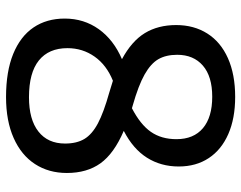

<svg xmlns="http://www.w3.org/2000/svg" viewBox="-102 -688 799 636"><g transform="rotate(90 298.0 -370.5)"><path d="M553.5 -192Q553.5 -132 524 -86.5Q494.5 -41 437.8 -15.8Q381 9.5 302 9.5Q217.5 9.5 159.2 -14.2Q101 -38 71.5 -81.5Q42 -125 42 -185Q42 -248.5 77.2 -297.8Q112.5 -347 176.5 -374.5Q117 -406.5 90.2 -450.2Q63.5 -494 63.5 -554Q63.5 -613 91.5 -657.2Q119.5 -701.5 173.2 -725.5Q227 -749.5 301.5 -749.5Q372.5 -749.5 424.5 -726.8Q476.5 -704 504.2 -662Q532 -620 532 -562.5Q532 -503.5 502.8 -457.2Q473.5 -411 414 -380.5Q489.5 -348 521.5 -303.2Q553.5 -258.5 553.5 -192ZM162 -557.5Q162 -520.5 176.5 -495.2Q191 -470 227.2 -449.5Q263.5 -429 330.5 -410L339 -407.5Q393 -435.5 417.2 -470.2Q441.5 -505 441.5 -555Q441.5 -612 405 -642.8Q368.5 -673.5 301 -673.5Q233.5 -673.5 197.8 -642.5Q162 -611.5 162 -557.5ZM456 -186Q456 -224.5 440.8 -250Q425.5 -275.5 389.2 -294.8Q353 -314 287 -332.5Q266 -338.5 248 -344.5Q196 -323.5 168 -283.8Q140 -244 140 -194Q140 -132 180.8 -99.2Q221.5 -66.5 302.5 -66.5Q376.5 -66.5 416.2 -97.8Q456 -129 456 -186Z"/></g></svg>

Font: Encode Sans Semi Condensed Medium
Style: Regular
Weight: 500
Width: 4
Designer: Multiple Designers
Foundry: Impallari Type
Version: Version 2.000